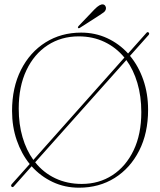

<svg xmlns="http://www.w3.org/2000/svg" viewBox="-20 -861 744 892"><path d="M33.5 6Q29 1 35 -6L118 -99Q79.5 -146.5 57.8 -209.5Q36 -272.5 36 -345.5Q36 -454.5 77.5 -536.5Q119 -618.5 191.5 -664Q264 -709.5 357 -709.5Q422 -709.5 477.8 -683.8Q533.5 -658 575 -612.5L660.5 -708.5Q665.5 -714.5 671 -709.5Q675.5 -704.5 670 -698L584 -601.5Q623.5 -554 645.8 -489.8Q668 -425.5 668 -351Q668 -242.5 626.5 -161Q585 -79.5 512.8 -34.2Q440.5 11 347 11Q281 11 224.8 -15.5Q168.5 -42 127 -88.5L44 5Q38.5 11 33.5 6ZM67 -356.5Q67 -283.5 84.8 -223.2Q102.5 -163 135 -118L558 -593.5Q519.5 -640.5 465.5 -666.2Q411.5 -692 345.5 -692Q264.5 -692 201.5 -651Q138.5 -610 102.8 -534.8Q67 -459.5 67 -356.5ZM636.5 -340Q636.5 -414 618.2 -475.5Q600 -537 567 -582L143.5 -107Q182 -58.5 237.2 -32.5Q292.5 -6.5 359.5 -6.5Q440 -6.5 502.5 -47.2Q565 -88 600.8 -162.8Q636.5 -237.5 636.5 -340ZM419 -817.5Q444 -843 459 -840.5Q466.5 -839 470 -832.2Q473.5 -825.5 472 -819Q469.5 -809.5 462 -803.8Q454.5 -798 443.5 -791L350 -731Q345.5 -728 343 -731.5Q340 -734.5 345 -740Z"/></svg>

Font: Fraunces 144pt S050 Thin
Style: Regular
Weight: 100
Version: Version 1.000; ttfautohint (v1.8.3)